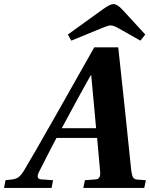

<svg xmlns="http://www.w3.org/2000/svg" viewBox="-44 -925 738 945"><path d="M290 -755 462 -879Q498 -905 514 -905Q533 -905 559 -877L671 -755L647 -725L541 -785Q515 -800 500 -800Q489 -800 458 -787L307 -725ZM-24 0 -17 -38 10 -41Q33 -43 46.5 -52.5Q60 -62 75 -87Q113 -150 226 -349L420 -692H538L572 -375Q576 -338 587 -230Q598 -122 602 -86Q605 -62 611 -52Q617 -42 633 -41L674 -38L666 0H366L374 -38L426 -42Q452 -43 449 -79L434 -246H234Q216 -213 187 -155.5Q158 -98 148 -79Q130 -43 161 -42L217 -38L210 0ZM260 -294H429L405 -555H403Q392 -537 333 -429Q274 -321 260 -294Z"/></svg>

Font: Heuristica
Style: Bold Italic
Weight: 700
Italic angle: -13°
Version: Version 1.0.2